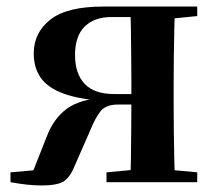

<svg xmlns="http://www.w3.org/2000/svg" viewBox="-20 -556 660 586"><path d="M295 -536H582V-507L473 -496L443 -504H320Q268 -504 238.5 -475Q209 -446 209 -388Q209 -331 238.5 -300Q268 -269 328 -269H443V-237H341Q303 -237 286.5 -216Q270 -195 254 -155L208 -50Q195 -17 176 -3.5Q157 10 107 10Q85 10 62 7.5Q39 5 12 0V-30L148 -42L72 -11L123 -140Q144 -195 184.5 -224.5Q225 -254 302 -258L298 -248Q221 -253 173.5 -270.5Q126 -288 104.5 -318.5Q83 -349 83 -393Q83 -456 133.5 -496Q184 -536 295 -536ZM378 0Q379 -25 379.5 -67.5Q380 -110 380.5 -158.5Q381 -207 381 -249V-301Q381 -336 380.5 -381Q380 -426 379.5 -468.5Q379 -511 378 -536H514Q513 -511 512 -468.5Q511 -426 510.5 -381Q510 -336 510 -301V-235Q510 -200 510.5 -154.5Q511 -109 512 -67Q513 -25 514 0ZM305 0V-30L412 -40H475L582 -30V0Z"/></svg>

Font: Noto Serif TC
Style: Bold
Weight: 700
Designer: Ryoko NISHIZUKA 西塚涼子 (kana & ideographs); Frank Grießhammer (Latin, Greek & Cyrillic); Wenlong ZHANG 张文龙 (bopomofo); San
Foundry: Adobe
Version: Version 2.002-H1;hotconv 1.1.0;makeotfexe 2.6.0